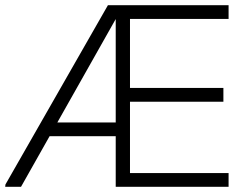

<svg xmlns="http://www.w3.org/2000/svg" viewBox="-28 -720 959 740"><path d="M-8 0 -7 -9 388 -700H440L438 -682L53 0ZM125 -195 155 -248H441V-195ZM418 0V-700H473V0ZM447 0V-53H853V0ZM447 -328V-381H833V-328ZM447 -647V-700H853V-647Z"/></svg>

Font: Fustat Light
Style: Regular
Weight: 300
Designer: Mohamed Gaber, Khaled Hosny, Laura Garcia Mut
Foundry: Kief Type Foundry, Alif Type Foundry, Hard Type Foundry
Version: Version 1.007